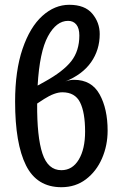

<svg xmlns="http://www.w3.org/2000/svg" viewBox="-20 -769 505 801"><path d="M429 -224Q429 -162 405.5 -108Q382 -54 338.5 -21Q295 12 236 12Q134 12 88.5 -79Q43 -170 43 -345Q43 -474 74 -565Q105 -656 156.5 -702.5Q208 -749 269 -749Q334 -749 365 -712Q396 -675 396 -627Q396 -561 360 -509.5Q324 -458 252 -429Q270 -436 289 -436Q362 -436 395.5 -375.5Q429 -315 429 -224ZM137 -412 166 -428Q244 -471 277.5 -514Q311 -557 311 -621Q311 -651 298.5 -666.5Q286 -682 264 -682Q215 -682 180 -617.5Q145 -553 137 -412ZM335 -220Q335 -300 314 -342Q293 -384 240 -384Q208 -384 164 -356L135 -337Q134 -198 157 -128.5Q180 -59 236 -59Q282 -59 308.5 -103Q335 -147 335 -220Z"/></svg>

Font: Fira Sans Compressed
Style: Regular
Weight: 400
Width: 1
Designer: bBox Type GmbH & Carrois Corporate GbR & Edenspiekermann AG
Foundry: bBox Type GmbH & Carrois Corporate GbR & Edenspiekermann AG
Version: Version 4.301